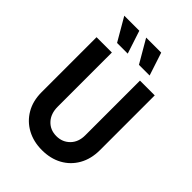

<svg xmlns="http://www.w3.org/2000/svg" viewBox="-239 -916 1034 1034"><g transform="rotate(45 278.0 -399.0)"><path d="M277.8 13.2Q213.9 13.2 163.9 -13.9Q113.9 -41 85.1 -90.3Q56.2 -139.6 56.2 -206.9V-625H172.9V-212.5Q172.9 -159 202.8 -127.1Q232.6 -95.1 279.9 -95.1Q325.7 -95.1 356.2 -126Q386.8 -156.9 386.8 -208.3V-625H499.3V-209Q499.3 -141 470.8 -91Q442.4 -41 392.7 -13.9Q343.1 13.2 277.8 13.2ZM322.9 -681.2 246.5 -812.5H361.1L404.2 -681.2ZM156.2 -681.2 79.9 -812.5H194.4L237.5 -681.2Z"/></g></svg>

Font: Afacad SemiBold
Style: Regular
Weight: 600
Designer: Kristian Moeller
Foundry: Dicotype
Version: Version 1.000